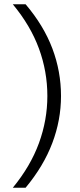

<svg xmlns="http://www.w3.org/2000/svg" viewBox="-20 -770 376 900"><path d="M100 -750Q185 -650 225.5 -542.5Q266 -435 266 -320Q266 -207 225 -99Q184 9 100 110H40Q123 9 162.5 -99Q202 -207 202 -320Q202 -435 162.5 -542.5Q123 -650 40 -750Z"/></svg>

Font: Instrument Sans Condensed
Style: Regular
Weight: 400
Width: 3
Designer: Rodrigo Fuenzalida
Foundry: fragTYPE
Version: Version 1.000;gftools[0.9.28]